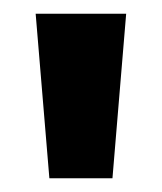

<svg xmlns="http://www.w3.org/2000/svg" viewBox="-20 -720 236 280"><path d="M52 -460 32 -700H164L144 -460Z"/></svg>

Font: Tektur Condensed SemiBold
Style: Regular
Weight: 600
Width: 3
Designer: Adam Jagosz
Foundry: Adam Jagosz
Version: Version 1.005;gftools[0.9.30]